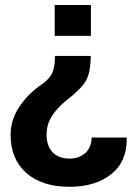

<svg xmlns="http://www.w3.org/2000/svg" viewBox="-20 -548 522 761"><path d="M339.8 -326.2Q338.9 -257.3 319.1 -225.3Q299.3 -193.4 241.2 -148.4Q206.1 -120.1 185.3 -87.2Q164.6 -54.2 164.6 -14.2Q164.6 29.8 188.2 55.2Q211.9 80.6 256.3 80.6Q292 80.6 316.9 59.6Q341.8 38.6 343.3 -2.9H481.4L482.4 0Q483.4 93.3 420.2 142.8Q356.9 192.4 256.3 192.4Q146 192.4 84 137.2Q22 82 22 -13.2Q22 -74.2 58.1 -127Q94.2 -179.7 149.4 -216.3Q178.7 -238.3 188.2 -261.5Q197.8 -284.7 197.8 -326.2ZM196.8 -528.3H340.3V-405.8H196.8Z"/></svg>

Font: TypoPRO Roboto Slab
Style: Bold
Weight: 700
Designer: Google
Version: Version 1.100263; 2013; ttfautohint (v0.94.20-1c74) -l 8 -r 